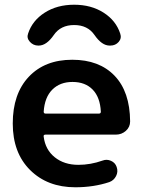

<svg xmlns="http://www.w3.org/2000/svg" viewBox="-20 -783 610 813"><path d="M489 -641Q496 -621 482.5 -605.5Q469 -590 447 -590H444Q411 -590 380 -635Q351 -677 294 -677Q237 -677 208 -635Q177 -590 144 -590H142Q121 -590 106.5 -606Q92 -622 99 -641Q117 -696 169.5 -729.5Q222 -763 294 -763Q366 -763 418.5 -729.5Q471 -696 489 -641ZM287 -436Q234 -436 201.5 -403.5Q169 -371 165 -310Q165 -302 173 -302H399Q407 -302 407 -310Q404 -371 372.5 -403.5Q341 -436 287 -436ZM299 10Q181 10 107.5 -63Q34 -136 34 -260Q34 -386 102 -458Q170 -530 286 -530Q400 -530 465 -462.5Q530 -395 531 -269Q531 -245 513 -229Q495 -213 471 -213H173Q163 -213 165 -204Q172 -149 212 -117Q252 -85 312 -85Q363 -85 414 -103Q432 -110 450 -102Q468 -94 474 -76Q481 -56 471.5 -37.5Q462 -19 443 -12Q377 10 299 10Z"/></svg>

Font: Rounded Mplus 1c Bold
Style: Bold
Weight: 700
Version: Version 1.059.20150529